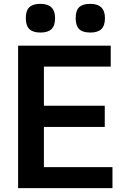

<svg xmlns="http://www.w3.org/2000/svg" viewBox="-20 -977 643 997"><path d="M190 -808Q151 -808 132.5 -826Q114 -844 114 -883Q114 -922 132.5 -939.5Q151 -957 190 -957Q266 -957 266 -883Q266 -844 247.5 -826Q229 -808 190 -808ZM449 -808Q409 -808 391 -826Q373 -844 373 -883Q373 -922 391 -939.5Q409 -957 449 -957Q525 -957 525 -883Q525 -844 506.5 -826Q488 -808 449 -808ZM74 -740H555V-631H208V-428H524V-318H208V-109H564V0H74Z"/></svg>

Font: Encode Sans Narrow
Style: SemiBold
Weight: 600
Designer: Pablo Impallari, Andres Torresi
Foundry: Pablo Impallari, Andres Torresi
Version: Version 1.000; ttfautohint (v1.00) -l 8 -r 50 -G 200 -x 14 -